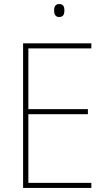

<svg xmlns="http://www.w3.org/2000/svg" viewBox="-20 -928 528 948"><path d="M272 -908C252 -908 247 -892 247 -876C247 -859 253 -844 272 -844C293 -844 298 -858 298 -877C298 -893 294 -908 272 -908ZM431 0V-25H120V-364H414V-389H120V-689H431V-714H94V0Z"/></svg>

Font: Noto Sans Hebrew SemiCondensed Thin
Style: Regular
Weight: 100
Width: 4
Designer: Monotype Design Team
Foundry: Monotype Imaging Inc.
Version: Version 2.004